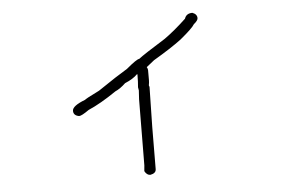

<svg xmlns="http://www.w3.org/2000/svg" viewBox="-45 -473 1091 718"><g transform="rotate(-5 500.0 -114.0)"><path d="M700.7 -408.7Q718.3 -402.3 718.3 -387.2Q718.3 -378.4 702.6 -365.7Q694.8 -351.6 647.9 -313Q608.9 -283.7 542.5 -244.6Q531.2 -235.4 513.2 -221.2Q517.1 -214.8 517.1 -209.5V-172.4Q517.1 -163.1 515.1 -152.8Q515.1 -150.9 517.1 -147Q513.2 0.5 513.2 161.6Q513.2 177.2 491.7 181.2Q478.5 181.2 470.2 165.5Q472.2 148.4 472.2 144Q472.2 79.6 474.1 -104Q476.1 -130.9 476.1 -137.2L474.1 -148.9Q476.1 -169.4 476.1 -193.8V-197.8H474.1Q458.5 -181.6 427.2 -168.5Q407.2 -149.4 388.2 -141.1Q329.1 -100.6 282.7 -80.6Q254.9 -61 245.6 -61Q224.1 -64.5 224.1 -82.5Q224.1 -101.1 272.9 -119.6Q273.4 -122.1 327.6 -148.9Q400.9 -198.7 439 -221.2Q478.5 -254.4 487.8 -254.4Q506.8 -269.5 589.4 -320.8Q627.4 -347.7 671.4 -389.2Q677.7 -408.7 700.7 -408.7Z"/></g></svg>

Font: CEF Fonts CJK
Style: Regular
Weight: 400
Designer: PartyBoss (派对大魔王)
Version: Release 2.25